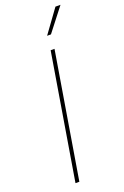

<svg xmlns="http://www.w3.org/2000/svg" viewBox="-177 -995 678 1047"><g transform="rotate(-20 162.0 -471.0)"><path d="M210.9 -727.5 90.3 0H67.9L188.5 -727.5ZM197.3 -808.1 294.4 -941.9H323.7L219.7 -808.1Z"/></g></svg>

Font: Inter Thin
Style: Italic
Weight: 250
Italic angle: -9.3988°
Designer: Rasmus Andersson
Foundry: rsms
Version: Version 4.001;git-66647c0bb